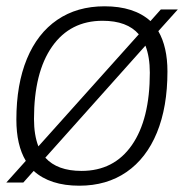

<svg xmlns="http://www.w3.org/2000/svg" viewBox="-37 -580 605 610"><path d="M466 -481Q495 -431 495 -353Q495 -240 461.5 -158.5Q428 -77 365 -33.5Q302 10 215 10Q122 10 70 -37L37 0H-17L45 -69Q15 -119 15 -200Q15 -312 48.5 -393Q82 -474 145 -517Q208 -560 295 -560Q389 -560 441 -513L474 -550H528ZM85 -115 404 -471Q367 -514 289 -514Q186 -514 128.5 -432Q71 -350 71 -202Q71 -151 85 -115ZM425 -435 107 -79Q145 -37 222 -37Q325 -37 382 -119Q439 -201 439 -349Q439 -399 425 -435Z"/></svg>

Font: Krub Light
Style: Italic
Weight: 300
Italic angle: -8°
Designer: Ekaluck Peanpanawate
Foundry: Cadson Demak Co.,Ltd.
Version: Version 1.000; ttfautohint (v1.6)